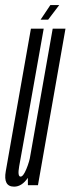

<svg xmlns="http://www.w3.org/2000/svg" viewBox="-44 -710 271 736"><path d="M63 0H101.5L207 -600H158L62.5 -58.5ZM123.5 -600H74.5L5 -206.5Q-11 -113.5 -21.8 -54Q-32.5 5.5 10 5.5Q40 5.5 63.2 -29Q86.5 -63.5 94 -106.5L74 -120.5Q69 -90.5 57 -61.8Q45 -33 35 -33Q22.5 -33 29.5 -72.5Q36.5 -112 53 -203ZM113 -634.5H140.5L183 -690.5H151.5ZM111.5 -634.5H138.5L179.5 -690.5H149Z"/></svg>

Font: Anybody UltraCondensed Light
Style: Italic
Weight: 300
Width: 1
Italic angle: -10°
Version: Version 1.113;gftools[0.9.25]